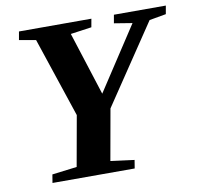

<svg xmlns="http://www.w3.org/2000/svg" viewBox="-75 -733 838 811"><g transform="rotate(-10 344.0 -327.5)"><path d="M342.8 -48.8 444.3 -35.6 438.5 0H85.9L91.8 -35.6L198.2 -48.8L236.8 -264.6L122.6 -606.4L51.3 -619.1L57.6 -654.8H368.2L361.8 -619.1L271.5 -606.4L358.4 -335L536.1 -606.4L458.5 -619.1L464.8 -654.8H687.5L681.2 -619.1L609.4 -606.4L381.8 -267.6Z"/></g></svg>

Font: Tinos
Style: Bold Italic
Weight: 700
Italic angle: -16.333°
Designer: Steve Matteson
Foundry: Monotype Imaging Inc.
Version: Version 1.23